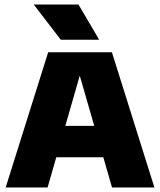

<svg xmlns="http://www.w3.org/2000/svg" viewBox="-20 -825 704 845"><path d="M5 0 192 -595H472.5L659.5 0H473L322.5 -521.5H339.5L189.5 0ZM164 -133 203.5 -271H459.5L499 -133ZM247.5 -650 128.5 -805H325.5L416.5 -650Z"/></svg>

Font: Encode Sans SC Condensed Thin ExtraBold
Style: Regular
Weight: 800
Version: Version 3.002